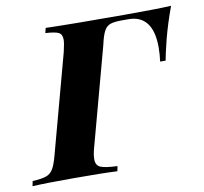

<svg xmlns="http://www.w3.org/2000/svg" viewBox="-114 -684 806 760"><g transform="rotate(-10 289.0 -304.0)"><path d="M330 -502 223 -106Q216 -81 216 -62Q216 -38 234 -30Q252 -22 302 -20L298 0Q237 -3 120 -3Q11 -3 -43 0L-39 -20Q-3 -22 15 -28Q33 -34 43.5 -51Q54 -68 64 -106L171 -502Q179 -536 179 -550Q179 -572 164.5 -579Q150 -586 112 -588L117 -608Q221 -605 429 -605Q563 -605 621 -608Q597 -543 581 -482Q565 -417 562 -398H540Q544 -426 544 -455Q544 -520 519 -552.5Q494 -585 446 -585H419Q388 -585 372.5 -579.5Q357 -574 347.5 -556.5Q338 -539 330 -502Z"/></g></svg>

Font: Playfair Display SC
Style: Bold Italic
Weight: 700
Italic angle: -14°
Designer: Claus Eggers Sørensen
Foundry: Claus Eggers Sørensen
Version: Version 1.200; ttfautohint (v1.6)